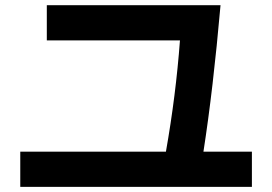

<svg xmlns="http://www.w3.org/2000/svg" viewBox="-20 -726 1040 735"><path d="M57.6 -10.7V-145.5H615.2Q653.3 -361.3 668.9 -571.3H159.2V-706.1H824.2Q795.9 -383.8 758.8 -145.5H944.3V-10.7Z"/></svg>

Font: GenEi M Gothic v2 Bold
Style: Regular
Weight: 700
Version: Version 2.0